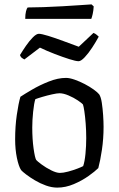

<svg xmlns="http://www.w3.org/2000/svg" viewBox="-20 -855 541 875"><path d="M241 0Q216 0 189.5 -9.5Q163 -19 139.5 -33Q116 -47 99 -60Q82 -73 76 -80Q65 -97 57 -135.5Q49 -174 49 -220Q49 -279 56.5 -331Q64 -383 73 -414Q91 -426 126 -446.5Q161 -467 202.5 -483.5Q244 -500 281 -500Q297 -500 320 -492Q343 -484 366 -472Q389 -460 407 -447Q425 -434 432 -425Q440 -413 444 -386.5Q448 -360 450 -330Q452 -300 452 -277Q452 -223 444.5 -172.5Q437 -122 428 -89Q413 -74 383.5 -53Q354 -32 316.5 -16Q279 0 241 0ZM253 -67Q268 -67 290.5 -73Q313 -79 332.5 -86.5Q352 -94 359 -98Q366 -118 369.5 -154Q373 -190 373 -226Q373 -259 370.5 -291.5Q368 -324 364.5 -347.5Q361 -371 358 -379Q353 -385 334.5 -397.5Q316 -410 292.5 -420Q269 -430 251 -430Q240 -430 217.5 -425Q195 -420 173 -413.5Q151 -407 141 -403Q135 -384 131 -345.5Q127 -307 127 -274Q127 -221 133 -178.5Q139 -136 145 -126Q150 -120 169.5 -105.5Q189 -91 213 -79Q237 -67 253 -67ZM338 -576Q326 -576 296 -585.5Q266 -595 229.5 -609Q193 -623 162 -638L91 -584Q87 -586 80.5 -590.5Q74 -595 71 -604Q83 -624 98.5 -646.5Q114 -669 130 -685Q146 -701 157 -701Q169 -701 200 -691.5Q231 -682 268.5 -668Q306 -654 339 -642L406 -705Q414 -702 420.5 -696.5Q427 -691 430 -688Q417 -664 400 -638Q383 -612 366 -594Q349 -576 338 -576ZM95 -769Q95 -790 98.5 -803.5Q102 -817 106 -821Q136 -821 178.5 -822.5Q221 -824 265 -826.5Q309 -829 344.5 -831.5Q380 -834 397 -835L407 -826Q406 -807 402.5 -791.5Q399 -776 396 -769Z"/></svg>

Font: Texturina 72pt
Style: Regular
Weight: 400
Designer: Guillermo Torres Carreño
Foundry: Omnibus-Type
Version: Version 1.002; ttfautohint (v1.8.3)